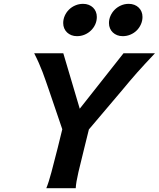

<svg xmlns="http://www.w3.org/2000/svg" viewBox="-20 -984 831 1004"><path d="M222.2 0Q234.4 -29.3 249 -84Q263.7 -138.7 281.7 -210.4L305.7 -308.1L235.4 -514.6Q227.1 -538.6 219.2 -561.3Q211.4 -584 202.6 -607.2Q193.8 -630.4 183.1 -654.5Q172.4 -678.7 158.7 -705.6H311L397 -415.5L626 -705.6H790.5Q761.2 -674.8 738.5 -650.1Q715.8 -625.5 696 -603.3Q676.3 -581.1 658.2 -559.6Q640.1 -538.1 620.6 -514.6L444.8 -307.1L420.9 -210.4Q402.8 -138.7 390.1 -84Q377.4 -29.3 376 0ZM310.5 -863.3Q310.5 -883.3 318.6 -901.6Q326.7 -919.9 340.8 -933.8Q355 -947.8 374 -955.8Q393.1 -963.9 414.6 -963.9Q430.7 -963.9 443.8 -958.7Q457 -953.6 466.6 -944.3Q476.1 -935.1 481.2 -922.6Q486.3 -910.2 486.3 -895.5Q486.3 -875 478.3 -856.9Q470.2 -838.9 456.1 -825Q441.9 -811 423.1 -803Q404.3 -794.9 382.3 -794.9Q366.7 -794.9 353.5 -800Q340.3 -805.2 330.8 -814.2Q321.3 -823.2 315.9 -835.7Q310.5 -848.1 310.5 -863.3ZM549.8 -863.3Q549.8 -883.3 557.9 -901.4Q565.9 -919.4 579.8 -933.3Q593.8 -947.3 612.8 -955.6Q631.8 -963.9 653.3 -963.9Q669.4 -963.9 682.6 -958.7Q695.8 -953.6 705.3 -944.3Q714.8 -935.1 720 -922.6Q725.1 -910.2 725.1 -895.5Q725.1 -875.5 717 -857.2Q709 -838.9 695.1 -825Q681.2 -811 662.1 -803Q643.1 -794.9 621.6 -794.9Q606 -794.9 592.8 -800Q579.6 -805.2 570.1 -814.2Q560.5 -823.2 555.2 -835.7Q549.8 -848.1 549.8 -863.3Z"/></svg>

Font: Andika New Basic
Style: Bold Italic
Weight: 700
Italic angle: -14°
Designer: Victor Gaultney, Annie Olsen, Pablo Ugerman
Foundry: SIL International
Version: Version 5.500